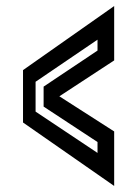

<svg xmlns="http://www.w3.org/2000/svg" viewBox="-20 -613 453 634"><path d="M357 1 56 -208.5V-381.5L357 -593V-413.5L176 -295L357 -179ZM302 -108V-144L124 -261V-327L302 -446V-482L97.5 -343V-244.5Z"/></svg>

Font: Tourney Condensed SemiBold
Style: Regular
Weight: 600
Width: 3
Designer: Tyler Finck
Foundry: Etcetera Type Co
Version: Version 1.010; ttfautohint (v1.8.3)